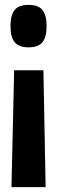

<svg xmlns="http://www.w3.org/2000/svg" viewBox="-20 -571 234 787"><path d="M171 -464Q171 -419 154 -398Q137 -377 97 -377Q57 -377 40 -398Q23 -419 23 -464Q23 -509 40 -530Q57 -551 97 -551Q137 -551 154 -530Q171 -509 171 -464ZM158 -283 167 196H27L38 -283Z"/></svg>

Font: Georama Condensed
Style: Bold
Weight: 700
Width: 3
Designer: Jean-Baptiste Levee
Foundry: Production Type
Version: Version 1.000